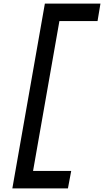

<svg xmlns="http://www.w3.org/2000/svg" viewBox="-20 -844 573 1057"><path d="M307 -728 162 97H372L354 193H48L227 -824H533L517 -728Z"/></svg>

Font: Be Vietnam SemiBold
Style: Italic
Weight: 600
Italic angle: -9.556°
Designer: Gabriel Lam
Foundry: TypeRant
Version: Version 3.000